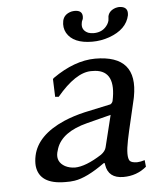

<svg xmlns="http://www.w3.org/2000/svg" viewBox="-48 -664 578 716"><g transform="rotate(-5 240.5 -306.5)"><path d="M454.6 -589.8Q443.4 -537.1 377.4 -513.7Q346.7 -502.9 314 -502.9Q242.7 -502.9 218.8 -544.4Q207.5 -564.9 212.4 -589.8Q217.8 -614.3 245.6 -621.6Q252.4 -623 258.3 -623Q285.6 -623 286.6 -600.6Q286.6 -596.2 286.1 -592.8Q284.7 -587.4 283.2 -585Q281.2 -581.1 280.8 -577.1Q274.9 -549.3 301.3 -537.6Q311 -534.2 321.3 -534.2Q357.4 -534.2 375 -563Q378.9 -569.8 380.4 -576.2Q381.3 -582.5 381.3 -585Q380.9 -586.9 381.8 -591.8Q386.2 -612.3 410.2 -620.6Q417.5 -622.6 423.3 -623Q454.6 -623 455.1 -598.1Q455.1 -593.8 454.6 -589.8ZM357.9 -225.1 268.1 -202.1Q172.4 -177.7 151.9 -117.2Q149.4 -109.4 147.5 -102.1Q140.1 -67.4 171.9 -49.8Q188 -41.5 208.5 -41Q249 -41.5 309.1 -80.1Q325.2 -91.8 328.6 -106ZM320.3 -47.9H316.4Q248.5 1 202.6 7.8Q186.5 10.3 168 9.8Q70.8 9.8 63 -59.6Q61.5 -77.6 65.9 -98.1Q82 -173.3 183.6 -217.8Q220.2 -233.4 262.7 -243.2L360.4 -264.2Q367.2 -268.1 369.6 -275.9Q393.1 -387.2 314.5 -393.6Q307.1 -394 298.8 -394Q241.2 -393.1 170.9 -309.1L157.7 -310.1L155.3 -377L159.2 -380.9Q241.2 -438.5 318.4 -439Q479.5 -439 450.2 -284.2Q449.2 -279.8 448.7 -276.9Q447.8 -272.5 438 -231Q417.5 -144.5 414.1 -126Q401.4 -63.5 414.1 -47.9Q421.4 -40.5 441.9 -40.5Q454.6 -41 469.7 -45.9L472.2 -21Q435.5 9.8 385.7 9.8Q329.1 9.8 321.3 -41Q320.8 -44.9 320.3 -47.9Z"/></g></svg>

Font: Linux Biolinum Slanted O
Style: Slanted
Weight: 400
Designer: Philipp H. Poll
Foundry: Philipp H. Poll
Version: Version 1.0.4